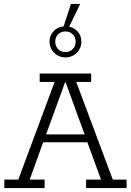

<svg xmlns="http://www.w3.org/2000/svg" viewBox="-20 -957 666 977"><path d="M2 0V-43H73L258 -540H182V-583H444V-540H368L554 -43H624V0H418V-43H494L419 -248L442 -233H191L205 -248L131 -43H207V0ZM209 -258 199 -273H423L416 -258L314 -538H311ZM313 -665Q279 -665 255.5 -688.5Q232 -712 232 -745Q232 -776 252.5 -798Q273 -820 304 -823L341 -937H388L332 -821Q359 -816 376.5 -795Q394 -774 394 -745Q394 -712 370.5 -688.5Q347 -665 313 -665ZM261 -745Q261 -723 275.5 -707.5Q290 -692 313 -692Q336 -692 350.5 -707.5Q365 -723 365 -745Q365 -767 350.5 -782Q336 -797 313 -797Q290 -797 275.5 -782Q261 -767 261 -745Z"/></svg>

Font: Rokkitt SemiBold Light
Style: Regular
Weight: 300
Version: Version 3.103